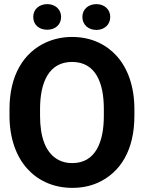

<svg xmlns="http://www.w3.org/2000/svg" viewBox="-20 -900 702 930"><path d="M26 -339C26 -230 59 -142 111 -84C159 -30 233 10 330 10C375 10 415 2 452 -14C565 -64 631 -175 631 -339V-371C631 -481 599 -568 547 -627C499 -681 427 -721 329 -721C284 -721 243 -712 206 -696C93 -646 26 -534 26 -371ZM141 -818C141 -779 170 -756 209 -756C247 -756 276 -780 276 -818C276 -855 247 -880 209 -880C171 -880 141 -856 141 -818ZM174 -339V-372C174 -498 215 -600 329 -600C444 -600 483 -498 483 -372V-339C483 -214 444 -110 330 -110C305 -110 283 -115 264 -125C199 -159 174 -239 174 -339ZM379 -818C379 -780 408 -755 447 -755C485 -755 514 -780 514 -818C514 -855 485 -880 447 -880C409 -880 379 -856 379 -818Z"/></svg>

Font: Asimov Pro
Style: Bd
Weight: 700
Designer: Google
Version: Version 2.000980; 2014